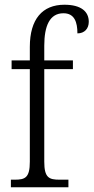

<svg xmlns="http://www.w3.org/2000/svg" viewBox="-20 -791 395 811"><path d="M26 0H269V-32H232C187 -32 167 -40 167 -108V-499H288V-536H167V-598C167 -682 190 -735 248 -735C295 -735 307 -697 307 -650C337 -650 355 -670 355 -699C355 -742 323 -771 252 -771C159 -771 106 -710 106 -593V-536H29V-499H106V-108C106 -40 86 -32 42 -32H26Z"/></svg>

Font: Noto Serif Sinhala Condensed Light
Style: Regular
Weight: 300
Width: 3
Designer: Jelle Bosma - Monotype Design Team
Foundry: Monotype Imaging Inc.
Version: Version 2.007